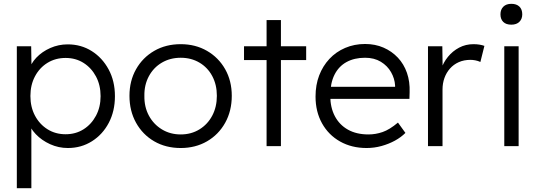

<svg xmlns="http://www.w3.org/2000/svg" viewBox="-20 -764 2822 1004"><path d="M68 220V-522H143L145 -395L131 -393Q140 -431 170 -462.5Q200 -494 243 -513Q286 -532 334 -532Q404 -532 459.5 -497Q515 -462 548 -401Q581 -340 581 -261Q581 -183 549 -122Q517 -61 461 -25.5Q405 10 335 10Q286 10 242 -10Q198 -30 167 -62.5Q136 -95 126 -133H144V220ZM506 -261Q506 -319 482 -364Q458 -409 417 -435Q376 -461 323 -461Q270 -461 228.5 -435.5Q187 -410 163 -365Q139 -320 139 -262Q139 -204 163 -159Q187 -114 228.5 -88Q270 -62 323 -62Q376 -62 417 -88Q458 -114 482 -159Q506 -204 506 -261Z M657 -263Q657 -341 691.5 -402Q726 -463 786.5 -498Q847 -533 925 -533Q1002 -533 1062.5 -498Q1123 -463 1157.5 -402Q1192 -341 1192 -263Q1192 -184 1157.5 -122Q1123 -60 1062.5 -25Q1002 10 925 10Q847 10 786.5 -25Q726 -60 691.5 -122Q657 -184 657 -263ZM1114 -263Q1114 -321 1090 -366Q1066 -411 1023 -436.5Q980 -462 925 -462Q870 -462 826.5 -436.5Q783 -411 758.5 -365.5Q734 -320 735 -263Q734 -205 758.5 -159.5Q783 -114 826.5 -87.5Q870 -61 925 -61Q980 -61 1023 -87.5Q1066 -114 1090 -159.5Q1114 -205 1114 -263Z M1374 0V-450H1256V-522H1374V-659H1449V-522H1581V-450H1449V0Z M1630 -259Q1630 -320 1649 -369.5Q1668 -419 1702.5 -456Q1737 -493 1785 -513.5Q1833 -534 1889 -534Q1942 -534 1985.5 -515Q2029 -496 2060.5 -462.5Q2092 -429 2108 -383Q2124 -337 2122 -282L2121 -247H1686L1675 -310H2064L2046 -293V-317Q2044 -353 2025 -386.5Q2006 -420 1971.5 -441Q1937 -462 1889 -462Q1833 -462 1792 -439.5Q1751 -417 1729 -373Q1707 -329 1707 -264Q1707 -202 1731 -156.5Q1755 -111 1799.5 -86Q1844 -61 1907 -61Q1944 -61 1980.5 -73.5Q2017 -86 2061 -123L2100 -69Q2077 -46 2045 -28.5Q2013 -11 1975 -0.5Q1937 10 1897 10Q1819 10 1758.5 -24Q1698 -58 1664 -119Q1630 -180 1630 -259Z M2218 0V-522H2293L2295 -383L2287 -402Q2298 -437 2322.5 -467Q2347 -497 2381 -515Q2415 -533 2456 -533Q2473 -533 2488 -530.5Q2503 -528 2513 -524L2492 -440Q2479 -446 2465.5 -448.5Q2452 -451 2440 -451Q2406 -451 2379 -439Q2352 -427 2333 -405.5Q2314 -384 2304 -356Q2294 -328 2294 -296V0Z M2617 0V-522H2692V0ZM2597 -689Q2597 -714 2612 -729Q2627 -744 2654 -744Q2681 -744 2696 -729.5Q2711 -715 2711 -689Q2711 -665 2696 -650Q2681 -635 2654 -635Q2626 -635 2611.5 -649.5Q2597 -664 2597 -689Z"/></svg>

Font: Our Lexend Light
Style: Regular
Weight: 300
Designer: Bonnie Shaver-Troup, Thomas Jockin
Foundry: Lexend
Version: Version 1.007